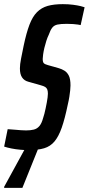

<svg xmlns="http://www.w3.org/2000/svg" viewBox="-44 -716 428 926"><path d="M93 8Q74 8 52.5 6Q31 4 11 0Q-9 -4 -24 -9L-7 -93Q10 -92 26.5 -90.5Q43 -89 57 -88Q71 -87 82 -87Q103 -87 119 -91Q135 -95 146 -108Q157 -121 164 -147Q167 -155 170 -167Q173 -179 176 -193Q179 -207 181.5 -220.5Q184 -234 185.5 -245.5Q187 -257 187 -264Q187 -277 184 -284.5Q181 -292 174 -296.5Q167 -301 152 -305L92 -322Q73 -327 62.5 -342.5Q52 -358 52 -386Q52 -405 57.5 -433Q63 -461 70 -495Q83 -557 98 -596.5Q113 -636 134.5 -657.5Q156 -679 186 -687.5Q216 -696 259 -696Q286 -696 308.5 -693Q331 -690 345 -686.5Q359 -683 364 -681L345 -595Q342 -596 332 -597.5Q322 -599 308.5 -600Q295 -601 278 -601Q249 -601 233 -597.5Q217 -594 208 -582.5Q199 -571 191 -548Q185 -536 179.5 -519Q174 -502 170 -485Q166 -468 164 -453.5Q162 -439 162 -432Q162 -417 167 -411.5Q172 -406 187 -402L240 -387Q254 -383 267 -375Q280 -367 288 -351Q296 -335 296 -304Q296 -294 294.5 -280Q293 -266 290.5 -249.5Q288 -233 283 -212Q269 -144 254 -101Q239 -58 219 -34Q199 -10 169 -1Q139 8 93 8ZM-24 190V185L86 -16H145V-11L64 190Z"/></svg>

Font: Saira UltraCondensed
Style: Bold Italic
Weight: 700
Width: 1
Italic angle: -12°
Designer: Hector Gatti with collaboration of the Omnibus-Type team
Foundry: Omnibus-Type
Version: Version 1.101